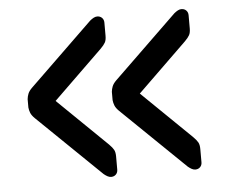

<svg xmlns="http://www.w3.org/2000/svg" viewBox="-42 -620 692 583"><g transform="rotate(-5 304.0 -328.5)"><path d="M530.8 -84.5Q525.7 -84.5 520.1 -87.4Q514.5 -90.4 508.7 -95.2L315.2 -282.6Q306 -291.7 302.8 -299.9Q299.6 -308.1 298.8 -316.3V-341.7Q299.6 -349.9 302.8 -358.1Q306 -366.3 315.2 -375.4L508.7 -562.8Q514.5 -567.6 520.1 -570.6Q525.7 -573.5 530.8 -573.5Q539.8 -573.5 545.5 -567.8Q551.2 -562.1 551.2 -553.1V-512.9Q551.2 -499.9 547.2 -492.6Q543.2 -485.2 533.2 -475.2L382.9 -329L533.2 -182.8Q543.2 -172.8 547.2 -165.4Q551.2 -158.1 551.2 -145.1V-104.9Q551.2 -95.9 545.5 -90.2Q539.8 -84.5 530.8 -84.5ZM274.1 -84.5Q269.1 -84.5 263.4 -87.4Q257.8 -90.4 252 -95.2L58.6 -282.6Q49.3 -291.7 46.1 -299.9Q42.9 -308.1 42.1 -316.3V-341.7Q42.9 -349.9 46.1 -358.1Q49.3 -366.3 58.6 -375.4L252 -562.8Q257.8 -567.6 263.4 -570.6Q269.1 -573.5 274.1 -573.5Q283.1 -573.5 288.8 -567.8Q294.5 -562.1 294.5 -553.1V-512.9Q294.5 -499.9 290.5 -492.6Q286.5 -485.2 276.5 -475.2L126.2 -329L276.5 -182.8Q286.5 -172.8 290.5 -165.4Q294.5 -158.1 294.5 -145.1V-104.9Q294.5 -95.9 288.8 -90.2Q283.1 -84.5 274.1 -84.5Z"/></g></svg>

Font: Rubik Light
Style: Regular
Weight: 300
Designer: Hubert and Fischer
Foundry: Hubert and Fischer
Version: Version 2.300;gftools[0.9.30]